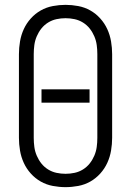

<svg xmlns="http://www.w3.org/2000/svg" viewBox="-20 -763 540 791"><path d="M250 8Q224 8 197.5 3Q171 -2 148 -15Q125 -28 107 -48Q89 -68 78 -92Q67 -116 62.5 -142.5Q58 -169 58 -195V-540Q58 -566 62.5 -592.5Q67 -619 78 -643Q89 -667 107 -687Q125 -707 148 -720Q171 -733 197.5 -738Q224 -743 250 -743Q276 -743 302.5 -738Q329 -733 352 -720Q375 -707 393 -687Q411 -667 422 -643Q433 -619 437.5 -592.5Q442 -566 442 -540V-195Q442 -169 437.5 -142.5Q433 -116 422 -92Q411 -68 393 -48Q375 -28 352 -15Q329 -2 302.5 3Q276 8 250 8ZM250 -47Q269 -47 287.5 -51Q306 -55 322 -65Q338 -75 349.5 -89.5Q361 -104 368.5 -121.5Q376 -139 378.5 -157.5Q381 -176 381 -195V-540Q381 -559 378.5 -577.5Q376 -596 368.5 -613.5Q361 -631 349.5 -645.5Q338 -660 322 -670Q306 -680 287.5 -684Q269 -688 250 -688Q231 -688 212.5 -684Q194 -680 178 -670Q162 -660 150.5 -645.5Q139 -631 131.5 -613.5Q124 -596 121.5 -577.5Q119 -559 119 -540V-195Q119 -176 121.5 -157.5Q124 -139 131.5 -121.5Q139 -104 150.5 -89.5Q162 -75 178 -65Q194 -55 212.5 -51Q231 -47 250 -47ZM349 -340H151V-395H349Z"/></svg>

Font: Iosevka Custom Light
Style: Regular
Weight: 300
Monospace: yes
Designer: Belleve Invis
Foundry: Belleve Invis
Version: Version 27.3.5